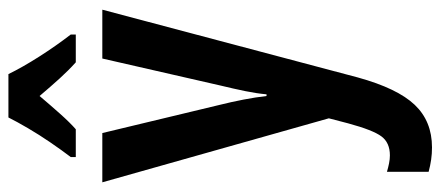

<svg xmlns="http://www.w3.org/2000/svg" viewBox="-315 -491 1046 456"><g transform="rotate(-90 208.0 -263.0)"><path d="M3 -543H120L187 -264Q194 -236 199.5 -207.5Q205 -179 208 -153H212Q214 -176 219.5 -203Q225 -230 233 -263L297 -543H413L252 64Q226 158 187 199Q148 240 86 240Q71 240 57 238Q43 236 28 232V133Q38 136 48 138Q58 140 67 140Q97 140 112 120Q127 100 143 41L155 -5ZM260 -766Q276 -733 301.5 -693Q327 -653 354 -618V-606H288Q269 -623 249.5 -644.5Q230 -666 208 -692Q186 -666 165.5 -643Q145 -620 129 -606H63V-618Q79 -639 97.5 -666Q116 -693 131.5 -719.5Q147 -746 157 -766Z"/></g></svg>

Font: Noto Sans Thai ExtCond SemBd
Style: Regular
Weight: 600
Width: 2
Designer: Monotype Design Team
Foundry: Monotype Imaging Inc.
Version: Version 2.002; ttfautohint (v1.8.4.7-5d5b)